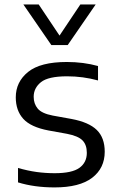

<svg xmlns="http://www.w3.org/2000/svg" viewBox="-20 -828 526 858"><path d="M224 9.5Q133 9.5 60.5 -13V-77.5Q103.5 -65 143.2 -59.5Q183 -54 224.5 -54Q302 -54 335 -78Q368 -102 368 -145Q368 -181 348.5 -200.8Q329 -220.5 279.5 -230L196.5 -245Q117.5 -260 84 -297Q50.5 -334 50.5 -393Q50.5 -462 105.5 -506.5Q160.5 -551 278.5 -551Q353 -551 418 -533V-468.5Q350.5 -487 280 -487Q195.5 -487 163 -460.8Q130.5 -434.5 130.5 -395.5Q130.5 -364.5 148.5 -342.8Q166.5 -321 216 -311.5L299 -296.5Q377 -282 412.5 -247.2Q448 -212.5 448 -150Q448 -76.5 391.8 -33.5Q335.5 9.5 224 9.5ZM209.5 -626.5 84.5 -808H153L246 -669L339 -808H407.5L282.5 -626.5Z"/></svg>

Font: Encode Sans SmExp
Style: Regular
Weight: 400
Width: 6
Designer: Multiple Designers
Foundry: Impallari Type
Version: Version 3.002; ttfautohint (v1.8.3) -l 8 -r 50 -G 200 -x 14 